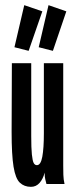

<svg xmlns="http://www.w3.org/2000/svg" viewBox="-20 -713 290 744"><path d="M100 11Q74 11 57 -5Q40 -21 32.5 -67Q25 -113 25 -202L26 -468H101V-186Q101 -139 103.5 -114.5Q106 -90 110.5 -81.5Q115 -73 123 -73Q138 -73 144 -106Q150 -139 150 -197V-468H225V-71Q225 -53 225.5 -35.5Q226 -18 230 0H160Q158 -9 155.5 -18Q153 -27 153 -44Q147 -20 133.5 -4.5Q120 11 100 11ZM185 -516 130 -530 168 -693 237 -669ZM91 -516 36 -530 74 -693 144 -669Z"/></svg>

Font: Inconsolata UltraCondensed ExtraBold
Style: Regular
Weight: 800
Width: 1
Monospace: yes
Designer: Raph Levien, Cyreal, Brenton Simpson
Foundry: Raph Levien, Cyreal, Google
Version: Version 3.001; ttfautohint (v1.8.2.53-6de2)